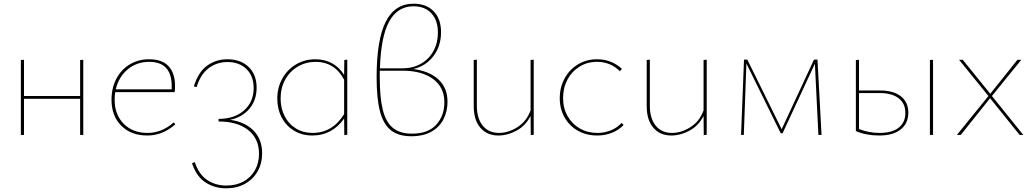

<svg xmlns="http://www.w3.org/2000/svg" viewBox="-20 -731 5598 1040"><path d="M431 -407V0H414V-196H110V0H93V-406L110 -407V-211H414V-406Z M930 -58Q862 3 778 3Q690 3 637 -50Q584 -103 584 -190Q584 -255 610.5 -305Q637 -355 683.5 -382.5Q730 -410 787 -410Q859 -410 893.5 -372Q928 -334 928 -266Q928 -242 926 -232H604Q601 -213 601 -191Q601 -110 650 -60.5Q699 -11 779 -11Q857 -11 921 -68ZM607 -247H910V-265Q910 -396 788 -396Q721 -396 672 -355.5Q623 -315 607 -247Z M1400 100Q1400 154 1375.5 197Q1351 240 1307 264.5Q1263 289 1205 289Q1142 289 1093 257Q1044 225 1020 153L1035 147Q1057 213 1101.5 243.5Q1146 274 1206 274Q1260 274 1300 251.5Q1340 229 1361.5 190Q1383 151 1383 102Q1383 20 1324.5 -26.5Q1266 -73 1164 -73V-87Q1250 -87 1302 -133Q1354 -179 1354 -254Q1354 -319 1315 -357Q1276 -395 1212 -395Q1154 -395 1109.5 -361Q1065 -327 1045 -259L1030 -263Q1054 -341 1102 -375.5Q1150 -410 1212 -410Q1283 -410 1326.5 -368.5Q1370 -327 1370 -256Q1370 -189 1331.5 -142.5Q1293 -96 1226 -82Q1307 -71 1353.5 -23.5Q1400 24 1400 100Z M1861 -408V-1L1845 1L1844 -89Q1779 3 1672 3Q1616 3 1573 -23Q1530 -49 1506 -94.5Q1482 -140 1482 -197Q1482 -257 1509.5 -306Q1537 -355 1584 -382.5Q1631 -410 1688 -410Q1737 -410 1777 -389Q1817 -368 1844 -325L1845 -406ZM1844 -113V-299Q1819 -347 1780 -371.5Q1741 -396 1690 -396Q1637 -396 1593.5 -370.5Q1550 -345 1525 -300Q1500 -255 1500 -198Q1500 -144 1522 -101.5Q1544 -59 1583 -35Q1622 -11 1673 -11Q1781 -11 1844 -113Z M2404 -180Q2404 -129 2383 -86.5Q2362 -44 2318 -18.5Q2274 7 2208 7Q2139 7 2098 -25Q2057 -57 2038.5 -126.5Q2020 -196 2020 -312Q2020 -516 2069.5 -613.5Q2119 -711 2220 -711Q2289 -711 2329 -670Q2369 -629 2369 -556Q2369 -482 2328 -427.5Q2287 -373 2218 -357Q2306 -346 2355 -300.5Q2404 -255 2404 -180ZM2038 -361H2160Q2217 -361 2260.5 -386Q2304 -411 2328 -455Q2352 -499 2352 -554Q2352 -621 2316.5 -659Q2281 -697 2220 -697Q2133 -697 2088 -614.5Q2043 -532 2038 -361ZM2387 -177Q2387 -258 2326 -303Q2265 -348 2161 -348H2037V-313Q2037 -201 2054 -134.5Q2071 -68 2109 -37.5Q2147 -7 2211 -7Q2299 -7 2343 -55.5Q2387 -104 2387 -177Z M2871 -408V-1L2855 1L2854 -103Q2827 -50 2778 -23.5Q2729 3 2680 3Q2618 3 2582 -39Q2546 -81 2546 -156V-406L2563 -408V-159Q2563 -89 2595 -50Q2627 -11 2683 -11Q2733 -11 2782.5 -42Q2832 -73 2854 -133V-406Z M3012 -199Q3012 -258 3038.5 -306.5Q3065 -355 3111 -382.5Q3157 -410 3214 -410Q3292 -410 3349 -358L3338 -345Q3287 -396 3214 -396Q3161 -396 3119 -370Q3077 -344 3053.5 -299.5Q3030 -255 3030 -200Q3030 -145 3054.5 -102Q3079 -59 3121 -35Q3163 -11 3216 -11Q3255 -11 3289 -25Q3323 -39 3347 -65L3358 -54Q3331 -26 3294 -11.5Q3257 3 3215 3Q3157 3 3111 -22.5Q3065 -48 3038.5 -94.5Q3012 -141 3012 -199Z M3808 -408V-1L3792 1L3791 -103Q3764 -50 3715 -23.5Q3666 3 3617 3Q3555 3 3519 -39Q3483 -81 3483 -156V-406L3500 -408V-159Q3500 -89 3532 -50Q3564 -11 3620 -11Q3670 -11 3719.5 -42Q3769 -73 3791 -133V-406Z M4413 0 4394 -386 4219 -9H4209L4023 -387L4009 0H3994L4010 -408H4028L4214 -31L4389 -408H4408L4430 0Z M4900 -121Q4900 -63 4859 -30Q4818 3 4742 3Q4672 3 4616 -21V-406L4633 -407V-241H4746Q4819 -241 4859.5 -209.5Q4900 -178 4900 -121ZM5034 -407V0H5017V-406ZM4884 -119Q4884 -171 4847.5 -199Q4811 -227 4745 -227H4633V-32Q4686 -11 4745 -11Q4812 -11 4848 -39.5Q4884 -68 4884 -119Z M5334 -211 5175 -407H5195L5344 -223L5491 -407H5512L5353 -211L5523 0H5503L5343 -199L5184 0H5163Z"/></svg>

Font: Ysabeau Infant Thin
Style: Regular
Weight: 200
Designer: Christian Thalmann (Catharsis Fonts)
Version: Version 0.003